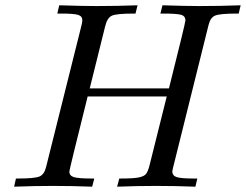

<svg xmlns="http://www.w3.org/2000/svg" viewBox="-20 -703 926 723"><path d="M33.2 0 40 -30.8H49.8Q109.9 -30.8 128.4 -38.3Q147 -45.9 153.8 -75.2L283.2 -592.8Q290 -617.7 290 -627Q290 -642.1 273.9 -647Q257.8 -651.9 210.9 -651.9H195.8L203.1 -683.1Q293 -680.2 342.8 -680.2Q419.9 -680.2 498 -683.1L490.2 -651.9H483.9Q418.9 -651.9 401.4 -644Q383.8 -636.2 376 -604L317.9 -370.1H616.2Q678.2 -617.2 678.2 -626Q678.2 -643.1 661.1 -647.5Q644 -651.9 596.2 -651.9H584L591.8 -683.1Q681.6 -680.2 731 -680.2Q808.1 -680.2 886.2 -683.1L878.9 -651.9H871.1Q809.1 -651.9 790.5 -644.5Q772 -637.2 765.1 -607.9L636.2 -89.8Q629.4 -64 628.9 -58.1Q628.9 -41 646 -35.9Q663.1 -30.8 707 -30.8H723.1L715.8 0Q641.6 -2.9 567.9 -2.9Q493.7 -2.9 420.9 0L429.2 -30.8H437Q482.9 -30.8 502.9 -34.9Q522.9 -39.1 530 -48.1Q537.1 -57.1 543 -80.1L607.9 -339.8H310.1Q241.2 -64 241.2 -57.1Q241.2 -41 258.5 -35.9Q275.9 -30.8 323.2 -30.8H335L327.1 0Q253.9 -2.9 180.2 -2.9Q106.4 -2.9 33.2 0Z"/></svg>

Font: CMU Classical Serif
Style: Italic
Weight: 500
Italic angle: -14.04°
Version: Version 0.7.0